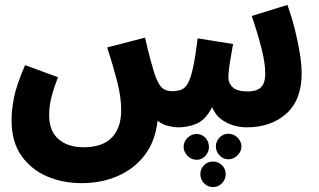

<svg xmlns="http://www.w3.org/2000/svg" viewBox="-20 -513 1297 781"><path d="M311 232Q236 232 171.5 204.5Q107 177 67 120.5Q27 64 27 -25Q27 -63 36.5 -114Q46 -165 82 -248L216 -199Q195 -144 187.5 -111Q180 -78 180 -44Q180 20 218 53Q256 86 320 86Q397 86 435 46.5Q473 7 473 -65Q473 -118 456.5 -182Q440 -246 416 -320L570 -360Q583 -303 592.5 -268.5Q602 -234 607 -218Q622 -171 639 -156Q656 -141 684 -142Q704 -143 719 -149Q734 -155 745 -175.5Q756 -196 765.5 -239Q775 -282 784 -357L928 -334Q921 -296 915 -258Q909 -220 909 -197Q909 -174 927 -157.5Q945 -141 989 -141Q1022 -141 1040.5 -157Q1059 -173 1059 -215Q1059 -256 1043.5 -317Q1028 -378 1004 -448L1149 -493Q1166 -446 1179 -395Q1192 -344 1199.5 -296.5Q1207 -249 1207 -214Q1207 -107 1145 -51Q1083 5 983 5Q957 5 929.5 -3Q902 -11 878.5 -29Q855 -47 843 -77Q815 -24 779 -9.5Q743 5 706 5Q688 5 664.5 -0.5Q641 -6 621 -22Q612 61 569 117.5Q526 174 459 203Q392 232 311 232ZM909 31Q930 31 946 46.5Q962 62 962 83Q962 103 946 119Q930 135 909 135Q888 135 873 119Q858 103 858 83Q858 62 873 46.5Q888 31 909 31ZM780 32Q801 32 815.5 47.5Q830 63 830 85Q830 105 815.5 121Q801 137 780 137Q759 137 743 121Q727 105 727 85Q727 63 743 47.5Q759 32 780 32ZM846 144Q868 144 883 159Q898 174 898 195Q898 217 883 232.5Q868 248 846 248Q825 248 810 232.5Q795 217 795 195Q795 174 810 159Q825 144 846 144Z"/></svg>

Font: Noto Sans Arabic UI Cn XBd
Style: Regular
Weight: 800
Width: 3
Designer: Monotype Design Team, Nadine Chahine and Nizar Qandah
Foundry: Monotype Imaging Inc.
Version: Version 2.010; ttfautohint (v1.8.4.7-5d5b)